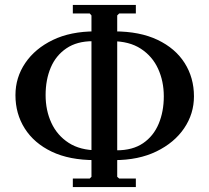

<svg xmlns="http://www.w3.org/2000/svg" viewBox="-20 -728 854 783"><path d="M277 35V0H346L353 -7V-665L346 -673H277V-708H534V-673H466L458 -665V-7L466 0H534V35ZM368 -75Q263 -75 191 -109.5Q119 -144 81 -204Q43 -264 43 -340Q43 -412 83 -471Q123 -530 195.5 -565Q268 -600 368 -600L358 -560Q294 -560 251 -531Q208 -502 187 -452.5Q166 -403 166 -340Q166 -278 189.5 -227Q213 -176 260 -145.5Q307 -115 378 -115ZM446 -75 456 -115Q521 -115 563.5 -144Q606 -173 627 -223Q648 -273 648 -335Q648 -397 624.5 -448Q601 -499 554 -529.5Q507 -560 436 -560L446 -600Q550 -600 622.5 -565.5Q695 -531 733 -471Q771 -411 771 -335Q771 -264 731 -205Q691 -146 618 -110.5Q545 -75 446 -75Z"/></svg>

Font: Brygada 1918 SemiBold
Style: Regular
Weight: 600
Designer: Mateusz Machalski | Borys Kosmynka | Przemek Hoffer
Foundry: NIEPODLEGLA 2018
Version: Version 3.006